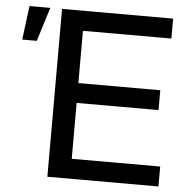

<svg xmlns="http://www.w3.org/2000/svg" viewBox="-52 -779 803 829"><g transform="rotate(5 349.5 -364.0)"><path d="M183.6 0V-727.5H665V-641.1H281.7V-414.6H636.7V-328.6H281.7V-86.4H665V0ZM23.9 -580.6 42.5 -727.5H132.8L86.9 -580.6Z"/></g></svg>

Font: Inter Cardless Display
Style: Regular
Weight: 400
Designer: Rasmus Andersson
Foundry: rsms
Version: Version 4.001;git-9221beed3